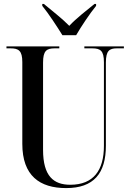

<svg xmlns="http://www.w3.org/2000/svg" viewBox="-20 -951 666 981"><path d="M299 -771H369C395 -816 439 -882 471 -921V-931H463C424 -899 370 -858 334 -819C297 -857 242 -899 204 -931H196V-921C228 -882 271 -816 299 -771ZM318 10C459 10 521 -65 521 -207V-631C521 -692 539 -704 577 -704H613V-714H411V-704H451C493 -704 511 -692 511 -633V-206C511 -81 458 -7 339 -7C254 -7 200 -51 200 -185V-631C200 -692 218 -704 260 -704H283V-714H13V-704H34C75 -704 94 -692 94 -634V-216C94 -53 183 10 318 10Z"/></svg>

Font: Noto Serif Display Condensed Medium
Style: Regular
Weight: 500
Width: 3
Designer: Monotype Design Team
Foundry: Monotype Imaging Inc.
Version: Version 2.009